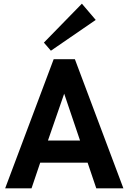

<svg xmlns="http://www.w3.org/2000/svg" viewBox="-20 -1021 697 1041"><path d="M8 0 271 -700H386L649 0H502L455 -139H198L151 0ZM240 -259H414L328 -513ZM256 -746 218 -790 424 -1001 499 -913Z"/></svg>

Font: Zen Kaku Gothic Antique Black
Style: Regular
Weight: 900
Designer: Yoshimichi Ohira
Foundry: Positype
Version: Version 1.001